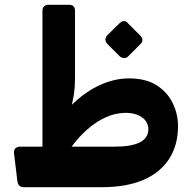

<svg xmlns="http://www.w3.org/2000/svg" viewBox="-20 -770 799 796"><path d="M79 6Q67 6 60.5 0Q54 -6 52 -19L38 -136Q37 -149 44.5 -155.5Q52 -162 63 -162H158Q201 -253 259 -316Q317 -379 383 -412Q449 -445 515 -445Q584 -445 628.5 -417Q673 -389 695.5 -343.5Q718 -298 718 -247Q718 -168 681 -111Q644 -54 574 -24Q504 6 403 6ZM277 -162H456Q525 -162 560 -180Q595 -198 595 -234Q595 -265 568 -284Q541 -303 496 -302Q456 -301 417 -283Q378 -265 342.5 -234Q307 -203 277 -162ZM156 -130V-727Q156 -737 162.5 -743.5Q169 -750 179 -750H268Q279 -750 285 -743.5Q291 -737 291 -727V-460Q291 -430 289.5 -408.5Q288 -387 285 -370Q282 -353 278 -336Q274 -319 268.5 -297.5Q263 -276 257 -246ZM510 -535Q504 -529 494 -529.5Q484 -530 477 -536L424 -589Q417 -597 417 -606Q417 -615 424 -623L477 -675Q484 -682 493.5 -682.5Q503 -683 509 -675L561 -623Q579 -604 563 -588Z"/></svg>

Font: Rubik
Style: Bold Italic
Weight: 700
Italic angle: -12°
Designer: Hubert and Fischer
Foundry: Hubert and Fischer
Version: Version 2.300;gftools[0.9.30]